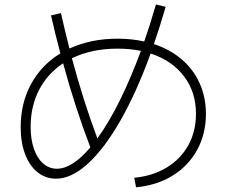

<svg xmlns="http://www.w3.org/2000/svg" viewBox="-20 -792 978 829"><path d="M826.2 -299.8Q826.2 -394.5 774.4 -462.6Q722.7 -530.8 630.4 -561Q569.8 -394 500.5 -272.5Q431.2 -150.9 359.9 -85.7Q288.6 -20.5 221.7 -20.5Q176.8 -20.5 142.1 -48.3Q107.4 -76.2 88.4 -126.5Q69.3 -176.8 69.3 -242.2Q69.3 -347.2 114.3 -429.4Q159.2 -511.7 240.7 -561.5Q217.8 -647.5 200.2 -725.6L243.2 -735.4Q260.3 -659.2 279.8 -582.5Q372.6 -625 487.3 -625Q550.3 -625 602.5 -612.8Q627 -681.6 653.3 -772.5L695.3 -762.7Q670.9 -678.2 644.5 -601.6Q714.4 -578.6 764.6 -535.6Q814.9 -492.7 842 -432.6Q869.1 -372.6 869.1 -299.8Q869.1 -214.4 831.5 -145.3Q793.9 -76.2 725.6 -33.9Q657.2 8.3 567.4 16.6L559.6 -24.4Q639.6 -32.2 700 -68.8Q760.3 -105.5 793.2 -165.3Q826.2 -225.1 826.2 -299.8ZM225.6 -63.5Q258.8 -63.5 295.4 -86.9Q332 -110.4 370.1 -155.8Q305.2 -325.2 252.4 -518.6Q185.1 -474.1 148.7 -403.8Q112.3 -333.5 112.3 -244.1Q112.3 -190.4 126.5 -149.4Q140.6 -108.4 166.5 -85.9Q192.4 -63.5 225.6 -63.5ZM400.4 -194.3Q448.7 -260.7 496.6 -356.9Q544.4 -453.1 588.4 -572.3Q540.5 -582 487.3 -582Q376.5 -582 290.5 -540.5Q339.4 -357.4 400.4 -194.3Z"/></svg>

Font: Pretendard JP ExtraLight
Style: Regular
Weight: 200
Designer: Base glyphs from Inter by Rasmus Andersson; Hangeul glyphs from Noto Sans CJK(Source Han Sans) by Jang Soo-young and Kan
Foundry: Kil Hyung-jin
Version: Version 1.309